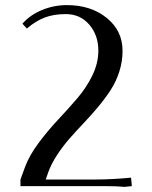

<svg xmlns="http://www.w3.org/2000/svg" viewBox="-20 -729 594 752"><path d="M60.1 0V-25.9L78.1 -75.2Q95.2 -121.1 131.8 -169.9Q168.5 -218.8 206.8 -259.5Q245.1 -300.3 281.7 -342.8Q318.4 -385.3 341.8 -433.6Q365.2 -481.9 365.2 -530.8Q365.2 -590.8 329.8 -632.3Q294.4 -673.8 237.8 -673.8Q190.4 -673.8 155.3 -660.4Q120.1 -647 85 -617.2L67.9 -636.2Q97.7 -670.4 144.3 -689.7Q190.9 -709 242.2 -709Q335.9 -709 397.9 -658.9Q460 -608.9 460 -529.8Q460 -488.3 447.3 -448.5Q434.6 -408.7 412.8 -375.5Q391.1 -342.3 364.7 -310.8Q338.4 -279.3 309.1 -248.3Q279.8 -217.3 253.4 -187.5Q227.1 -157.7 204.1 -122.8Q181.2 -87.9 168.9 -54.2L159.2 -25.9H350.1Q418 -25.9 493.2 -33.2L496.1 -4.9V0L467.8 2.9Q438 0 391.1 0Z"/></svg>

Font: Dihjauti S
Style: Bold
Weight: 700
Designer: T. Christopher White
Version: Version 3.0.0